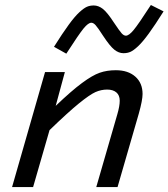

<svg xmlns="http://www.w3.org/2000/svg" viewBox="-20 -756 681 776"><path d="M397 -610.8Q375 -645 366.2 -654.5Q357.4 -664.1 349.1 -664.1Q336.9 -664.1 318.1 -641.4Q299.3 -618.7 248 -539.1L198.2 -566.9Q232.9 -622.1 257.6 -655.8Q282.2 -689.5 300.5 -706.3Q318.8 -723.1 331.1 -728.5Q343.3 -733.9 358.9 -733.9Q377.9 -733.9 395.8 -720Q413.6 -706.1 440.9 -664.1Q463.4 -630.4 471.9 -621.1Q480.5 -611.8 488.8 -611.8Q501 -611.8 519.8 -634.3Q538.6 -656.7 589.8 -735.8L641.1 -710Q606.4 -654.8 581.5 -620.6Q556.6 -586.4 538.1 -569.1Q519.5 -551.8 507.1 -546.4Q494.6 -541 479 -541Q460 -541 442.1 -555.2Q424.3 -569.3 397 -610.8ZM242.2 -464.8 205.1 -328.1Q269 -389.2 311.3 -420.4Q353.5 -451.7 382.8 -461.9Q412.1 -472.2 448.2 -472.2Q497.6 -472.2 526.9 -446.3Q556.2 -420.4 556.2 -376Q556.2 -351.1 541 -296.9L455.1 0H369.1L454.1 -293.9Q463.9 -327.1 463.9 -349.1Q463.9 -371.1 450.2 -382.6Q436.5 -394 413.1 -394Q388.7 -394 365.7 -383.8Q342.8 -373.5 298.8 -337.9Q254.9 -302.2 180.2 -230L113.8 0H28.8L162.1 -464.8Z"/></svg>

Font: IntelOne Mono
Style: Italic
Weight: 400
Italic angle: -16°
Designer: Fred Shallcrass
Foundry: Frere-Jones Type LLC
Version: Version 1.200;hotconv 1.1.0;makeotfexe 2.6.0;FJTRelease1.2